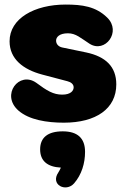

<svg xmlns="http://www.w3.org/2000/svg" viewBox="-20 -526 552 842"><path d="M260 12C401 12 490 -49 490 -156C490 -234 443 -278 358 -296L252 -318C235 -322 226 -334 226 -348C226 -363 240 -380 278 -380C313 -380 334 -359 373 -334C441 -291 514 -387 450 -449C400 -498 340 -506 268 -506C131 -506 22 -445 22 -345C22 -267 82 -221 165 -199L275 -170C291 -166 303 -157 303 -143C303 -128 290 -111 253 -111C214 -111 186 -128 139 -163C64 -216 -18 -110 61 -41C108 0 186 12 260 12ZM305 278C338 240 353 190 353 140C353 80 320 50 255 50C190 50 156 77 156 129C156 179 187 206 247 209C244 216 240 224 236 230C199 284 269 319 305 278Z"/></svg>

Font: SN Pro Black
Style: Regular
Weight: 900
Designer: Tobias Whetton
Foundry: Supernotes
Version: Version 1.001;Glyphs 3.2 (3249)